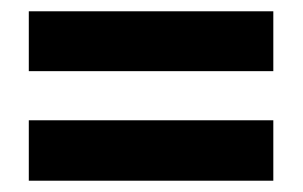

<svg xmlns="http://www.w3.org/2000/svg" viewBox="-20 -522 537 340"><path d="M31 -396V-502H464V-396ZM31 -202V-309H464V-202Z"/></svg>

Font: Noto Sans Gujarati Condensed
Style: Bold
Weight: 700
Width: 3
Designer: Jelle Bosma - Monotype Design Team, Universal Thirst
Foundry: Monotype Imaging Inc.
Version: Version 2.106; ttfautohint (v1.8.4.7-5d5b)